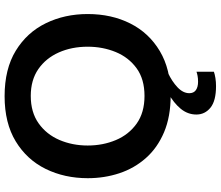

<svg xmlns="http://www.w3.org/2000/svg" viewBox="-84 -684 982 855"><g transform="rotate(-90 407.5 -256.0)"><path d="M411 12.5Q316 12.5 246.5 -17Q177 -46.5 131.5 -98Q86 -149.5 64 -216Q42 -282.5 42 -356.5Q42 -460 83.2 -544Q124.5 -628 206 -677.5Q287.5 -727 407 -727Q528.5 -727 609.8 -677.2Q691 -627.5 732 -543.5Q773 -459.5 773 -357Q773 -251 731 -167.5Q689 -84 608 -35.8Q527 12.5 411 12.5ZM408.5 -104Q483 -104 531.5 -139.2Q580 -174.5 603.8 -232.2Q627.5 -290 627.5 -357Q627.5 -428 602 -485.5Q576.5 -543 527.8 -576.8Q479 -610.5 408.5 -610.5Q335.5 -610.5 286.2 -575.5Q237 -540.5 212.2 -482.8Q187.5 -425 187.5 -357Q187.5 -289 211.8 -231.5Q236 -174 285 -139Q334 -104 408.5 -104ZM452 214.5Q386.5 214.5 356 189.8Q325.5 165 325.5 127Q325.5 88.5 351.2 57.2Q377 26 420 2V-23.5L486.5 -30L512 0Q472.5 18.5 446.5 43.2Q420.5 68 420.5 95.5Q420.5 115 434.2 124.8Q448 134.5 471.5 134.5Q487 134.5 498.2 132.2Q509.5 130 516 127.5V205Q505 209 487.8 211.8Q470.5 214.5 452 214.5Z"/></g></svg>

Font: Commissioner SemiBold
Style: Regular
Weight: 600
Designer: Kostas Bartsokas
Foundry: Kostas Bartsokas
Version: Version 1.000; ttfautohint (v1.8.3)